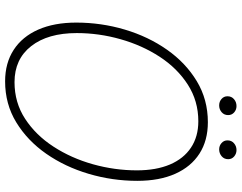

<svg xmlns="http://www.w3.org/2000/svg" viewBox="-113 -779 900 714"><g transform="rotate(90 337.0 -422.0)"><path d="M282.5 9Q214.5 9 165.5 -22.8Q116.5 -54.5 90.2 -114Q64 -173.5 64 -255.5Q64 -348.5 90 -436Q116 -523.5 164.8 -593Q213.5 -662.5 281.8 -703.8Q350 -745 434.5 -745Q502.5 -745 551.2 -713.8Q600 -682.5 626.2 -623.8Q652.5 -565 652.5 -482.5Q652.5 -390 626.5 -302Q600.5 -214 551.8 -144Q503 -74 435 -32.5Q367 9 282.5 9ZM285.5 -26Q361.5 -26 422 -65.5Q482.5 -105 525.2 -170.8Q568 -236.5 590.8 -317.5Q613.5 -398.5 613.5 -481Q613.5 -552.5 591.8 -603.8Q570 -655 529 -682.2Q488 -709.5 431 -709.5Q355.5 -709.5 294.8 -670.5Q234 -631.5 191.2 -566Q148.5 -500.5 125.8 -420.2Q103 -340 103 -257.5Q103 -150 151.5 -88Q200 -26 285.5 -26ZM372 -787Q358 -787 348 -795.8Q338 -804.5 338 -818Q338 -833 348.8 -842.2Q359.5 -851.5 374.5 -851.5Q388 -851.5 398 -842.8Q408 -834 408 -820.5Q408 -805.5 397.2 -796.2Q386.5 -787 372 -787ZM535.5 -787Q522 -787 512 -795.8Q502 -804.5 502 -818Q502 -833 512.8 -842.2Q523.5 -851.5 538 -851.5Q551.5 -851.5 561.8 -842.8Q572 -834 572 -820.5Q572 -805.5 561 -796.2Q550 -787 535.5 -787Z"/></g></svg>

Font: Epilogue ExtraLight
Style: Italic
Weight: 250
Italic angle: -12°
Designer: Tyler Finck
Foundry: Etcetera Type Co
Version: Version 2.112